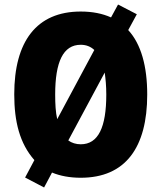

<svg xmlns="http://www.w3.org/2000/svg" viewBox="-20 -776 714 849"><path d="M631 -358C631 -483 604 -581 547 -643L585 -713L502 -756L471 -699C433 -716 389 -725 337 -725C141 -725 43 -592 43 -359C43 -238 67 -142 132 -68L91 9L175 53L210 -13C246 2 289 10 337 10C535 10 631 -124 631 -358ZM224 -358C224 -502 259 -578 337 -578C361 -578 381 -570 397 -555L233 -249C226 -279 224 -316 224 -358ZM450 -358C450 -214 415 -138 337 -138C316 -138 297 -144 282 -155L443 -455C447 -427 450 -395 450 -358Z"/></svg>

Font: Noto Sans Sinhala UI Condensed Black
Style: Regular
Weight: 900
Width: 3
Designer: Jelle Bosma - Monotype Design Team
Foundry: Monotype Imaging Inc.
Version: Version 2.006